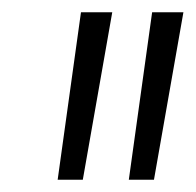

<svg xmlns="http://www.w3.org/2000/svg" viewBox="-20 -720 319 313"><path d="M74 -427 112 -700H163L115 -427ZM190 -427 228 -700H279L231 -427Z"/></svg>

Font: Georama SemiCondensed Light
Style: Italic
Weight: 300
Width: 4
Italic angle: -9°
Designer: Jean-Baptiste Levee
Foundry: Production Type
Version: Version 1.000